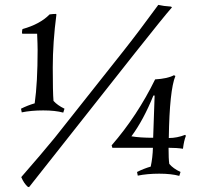

<svg xmlns="http://www.w3.org/2000/svg" viewBox="-20 -724 840 786"><path d="M99 42 94 41Q78 27 67 1Q150 -94 204 -160L482 -511Q547 -593 628 -704Q649 -699 680 -697L684 -694Q649 -654 535 -510ZM670 -119Q670 -73 673 -53Q689 -34 719 -20L714 -4Q681 -13 632 -13Q583 -13 544 -5L541 -20Q569 -34 597 -42Q605 -79 606 -119H440L437 -129Q542 -250 615 -399Q666 -402 692 -416L698 -413Q674 -355 671 -159Q705 -159 738 -172L741 -168Q733 -148 729 -115Q704 -119 670 -119ZM608 -333Q567 -232 518 -166Q552 -160 607 -160L613 -333ZM211 -665Q196 -550 196 -448Q196 -346 199 -311Q215 -293 244 -279L239 -263Q206 -272 157 -272Q108 -272 69 -264L66 -279Q94 -293 122 -301Q134 -385 134 -520Q134 -540 132 -586H72L70 -588Q70 -599 72 -605Q144 -625 183 -665Q197 -667 209 -667Z"/></svg>

Font: Almendra
Style: Italic
Weight: 400
Italic angle: -12°
Designer: Ana Sanfelippo
Foundry: Ana Sanfelippo
Version: Version 1.004